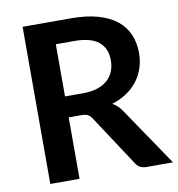

<svg xmlns="http://www.w3.org/2000/svg" viewBox="-81 -797 807 870"><g transform="rotate(-10 322.5 -361.5)"><path d="M645 0H523.5Q489 0 473.5 -27L321.5 -258.5Q313 -271.5 302.8 -277Q292.5 -282.5 272.5 -282.5H215V0H80.5V-723H301Q374.5 -723 427.2 -707.8Q480 -692.5 513.8 -665Q547.5 -637.5 563.5 -599.2Q579.5 -561 579.5 -515Q579.5 -478.5 568.8 -446Q558 -413.5 537.8 -387Q517.5 -360.5 487.8 -340.5Q458 -320.5 420 -309Q433 -301.5 444 -291.2Q455 -281 464 -267ZM299 -379Q337 -379 365.2 -388.5Q393.5 -398 411.8 -414.8Q430 -431.5 439 -454.5Q448 -477.5 448 -505Q448 -560 411.8 -589.5Q375.5 -619 301 -619H215V-379Z"/></g></svg>

Font: Lato
Style: Bold
Weight: 700
Designer: Lukasz Dziedzic with Adam Twardoch and Botio Nikoltchev
Foundry: tyPoland Lukasz Dziedzic
Version: Version 2.010; 2014-09-01; http://www.latofonts.com/; ttfaut